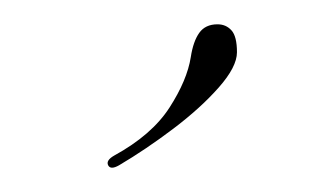

<svg xmlns="http://www.w3.org/2000/svg" viewBox="-20 -441 255 158"><path d="M74 -313Q105 -330 119.5 -352.5Q134 -375 137 -394Q139 -407 144 -414Q149 -421 159 -421Q166 -421 170.5 -416Q175 -411 175 -398Q175 -386 160 -369Q145 -352 122.5 -335Q100 -318 78 -305Q71 -301 69 -305Q67 -309 74 -313Z"/></svg>

Font: Kapakana
Style: Regular
Weight: 400
Designer: Kousuke Nagai
Version: Version 1.002